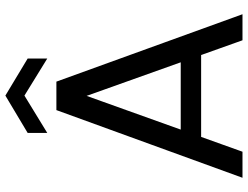

<svg xmlns="http://www.w3.org/2000/svg" viewBox="-124 -799 923 715"><g transform="rotate(-90 337.5 -441.5)"><path d="M391 -693 642 0H545L316 -642H360L130 0H33L285 -693ZM157 -230H513L538 -154H133ZM477 -727 339 -812 200 -727V-800L339 -883L477 -800Z"/></g></svg>

Font: Parkinsans
Style: Regular
Weight: 400
Designer: Red Stone, Indian Type Foundry
Foundry: Indian Type Foundry
Version: Version 1.000